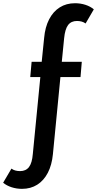

<svg xmlns="http://www.w3.org/2000/svg" viewBox="-76 -895 602 1190"><path d="M60.5 275.5Q26.5 275.5 -4.2 265.5Q-35 255.5 -56.5 237.5L-5 150Q15 165.5 48.5 165.5Q84.5 165.5 103.8 140.2Q123 115 127.5 58.5L174 -417.5H111.5L120 -512H182.5L197.5 -659.5Q203.5 -727 228.5 -775.2Q253.5 -823.5 294.2 -849.2Q335 -875 389 -875Q423 -875 453.8 -865Q484.5 -855 505.5 -837L454.5 -749.5Q433.5 -765 401 -765Q365 -765 346 -739.8Q327 -714.5 321.5 -658L307 -512H431L423 -417.5H298.5L252 60Q245.5 127.5 220.5 175.8Q195.5 224 154.8 249.8Q114 275.5 60.5 275.5Z"/></svg>

Font: Spartan Thin SemiBold
Style: Regular
Weight: 600
Version: Version 1.004